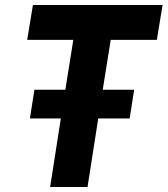

<svg xmlns="http://www.w3.org/2000/svg" viewBox="-20 -750 672 770"><path d="M181 0 224 -275H100L118 -390H242L274 -590H89L112 -730H632L609 -590H424L392 -390H518L500 -275H374L331 0Z"/></svg>

Font: JetBrains Mono NL ExtraBold
Style: Italic
Weight: 800
Italic angle: -9°
Monospace: yes
Designer: Philipp Nurullin, Konstantin Bulenkov
Foundry: JetBrains
Version: Version 2.305; ttfautohint (v1.8.4.7-5d5b)